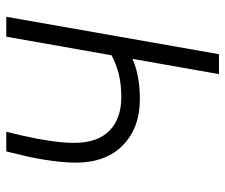

<svg xmlns="http://www.w3.org/2000/svg" viewBox="-74 -660 733 626"><g transform="rotate(90 293.0 -346.5)"><path d="M409.2 0 421.4 -51.3Q432.1 -97.2 438.7 -142.1Q445.3 -187 445.3 -221.2Q445.3 -296.9 406 -335.9Q366.7 -375 296.4 -375Q254.4 -375 221.9 -366.9Q189.5 -358.9 159.7 -343.3L99.1 0H34.2L156.2 -693.4H221.2L171.4 -411.6Q226.1 -435.5 303.2 -435.5Q396.5 -435.5 453.1 -380.1Q509.8 -324.7 509.8 -226.1Q509.8 -193.4 503.2 -144.3Q496.6 -95.2 483.9 -44.4L473.1 0Z"/></g></svg>

Font: Cascadia Mono Light
Style: Italic
Weight: 300
Italic angle: -10°
Monospace: yes
Designer: Aaron Bell
Foundry: Saja Typeworks
Version: Version 2404.023; ttfautohint (v1.8.4)